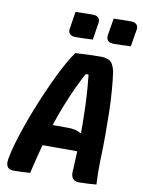

<svg xmlns="http://www.w3.org/2000/svg" viewBox="-100 -997 799 1070"><g transform="rotate(10 300.0 -462.0)"><path d="M89 -284H310Q333 -284 351 -279.5Q369 -275 383 -267L409 -276L411 -222L413 -164H97Q87 -164 81.5 -171.5Q76 -179 75 -192Q74 -205 77 -220ZM146 0Q124 2 100 3Q76 4 54 4Q36 4 26 -2.5Q16 -9 12.5 -23Q9 -37 13 -58Q20 -98 34 -145.5Q48 -193 66 -245Q84 -297 105 -350Q126 -403 148.5 -454.5Q171 -506 193.5 -552.5Q216 -599 237.5 -637Q259 -675 278 -701Q314 -703 349.5 -704.5Q385 -706 421 -706Q448 -706 464 -699Q480 -692 488.5 -677Q497 -662 503 -638Q510 -589 514.5 -532.5Q519 -476 520.5 -412.5Q522 -349 522 -279.5Q522 -210 519 -134Q518 -101 518.5 -68Q519 -35 521 0Q498 2 474 3.5Q450 5 424 5Q408 5 396.5 -1.5Q385 -8 380.5 -23Q376 -38 379 -62Q383 -134 385 -198Q387 -262 386.5 -318Q386 -374 384 -425.5Q382 -477 378 -525.5Q374 -574 369 -623L398 -594L330 -598L369 -620Q339 -568 313.5 -513Q288 -458 265 -400Q242 -342 221.5 -279Q201 -216 182.5 -146.5Q164 -77 146 0ZM239 -927Q263 -928 288.5 -928.5Q314 -929 336 -929Q352 -929 361.5 -923.5Q371 -918 375 -908Q379 -898 375 -883L361 -792Q337 -791 312.5 -790Q288 -789 263 -789Q248 -789 238 -794.5Q228 -800 224.5 -810.5Q221 -821 225 -837ZM455 -927Q479 -928 504.5 -928.5Q530 -929 552 -929Q568 -929 577.5 -923.5Q587 -918 591 -908Q595 -898 591 -883L576 -792Q553 -791 528.5 -790Q504 -789 479 -789Q463 -789 453.5 -794.5Q444 -800 440.5 -810.5Q437 -821 440 -837Z"/></g></svg>

Font: Rec Mono Semicasual
Style: Bold Italic
Weight: 700
Italic angle: -10°
Version: Version 1.085; ttfautohint (v1.8.4.7-5d5b)